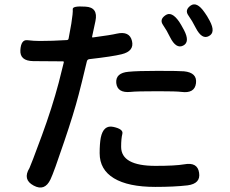

<svg xmlns="http://www.w3.org/2000/svg" viewBox="-20 -804 1040 867"><path d="M208 6Q182 61 132 34Q81 7 113 -45Q118 -54 169 -192Q215 -317 245 -430L268 -522Q269 -527 264 -527L130 -528Q69 -529 72 -578Q75 -626 104 -622.5Q133 -619 159 -619Q189 -619 218 -620L281 -623Q289 -623 290 -631L302 -697Q310 -747 308.5 -762.5Q307 -778 366 -774Q424 -771 411 -709L396 -639Q395 -634 400 -635Q483 -646 507 -652Q565 -665 576 -619Q587 -573 529 -559Q489 -549 384 -537Q374 -536 372 -526L350 -435Q343 -405 335 -376Q313 -291 270 -165Q223 -25 208 6ZM681 40Q559 40 494.5 1Q430 -38 430 -112Q430 -155 435 -182Q447 -241 492 -231Q538 -221 532.5 -199.5Q527 -178 527 -141Q527 -55 682 -55Q772 -55 812 -62Q872 -73 879 -24Q887 25 827 33Q767 40 681 40ZM865 -428Q859 -381 799 -389Q777 -392 694 -392Q595 -392 570 -389Q510 -383 505 -429Q501 -475 561 -480Q602 -484 692 -484Q791 -484 811 -482Q871 -476 865 -428ZM807 -598Q775 -582 748 -636Q733 -667 716 -691.5Q699 -716 727 -735Q755 -755 789 -706Q796 -696 811 -668Q839 -614 807 -598ZM923 -641Q892 -624 864 -678Q848 -710 830.5 -734.5Q813 -759 841 -779Q869 -798 903 -749Q915 -733 927 -710Q955 -657 923 -641Z"/></svg>

Font: Resource Han Rounded CN Medium
Style: Regular
Weight: 500
Designer: Cyano Hao (round all glyphs); Ryoko NISHIZUKA 西塚涼子 (kana, bopomofo & ideographs); Paul D. Hunt (Latin, Greek & Cyrillic)
Foundry: Cyano Hao
Version: 0.990